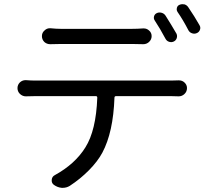

<svg xmlns="http://www.w3.org/2000/svg" viewBox="-20 -864 1021 928"><path d="M833 -701.2Q837.9 -690.4 834 -679.2Q830.1 -668 819.3 -663.1Q808.6 -658.2 796.9 -662.1Q785.2 -666 779.3 -677.7Q753.9 -725.6 727.5 -765.6Q721.7 -774.4 724.6 -785.2Q727.5 -795.9 738.3 -800.8Q749 -805.7 761.2 -802.2Q773.4 -798.8 780.3 -788.1Q807.6 -745.1 833 -701.2ZM619.1 -651.4H274.4Q248 -651.4 223.6 -650.4Q222.7 -650.4 222.7 -650.4Q206.1 -650.4 194.3 -661.1Q182.6 -672.9 182.6 -689.5Q182.6 -706.1 195.3 -716.8Q206.1 -727.5 220.7 -727.5Q221.7 -727.5 223.6 -727.5Q251 -724.6 273.4 -724.6H619.1Q644.5 -724.6 670.9 -726.6Q672.9 -726.6 674.8 -726.6Q689.5 -726.6 700.2 -716.8Q712.9 -706.1 712.9 -689.5Q712.9 -672.9 700.2 -661.1Q688.5 -650.4 672.9 -650.4Q671.9 -650.4 670.9 -650.4Q644.5 -651.4 619.1 -651.4ZM151.4 -474.6H805.7Q823.2 -474.6 842.8 -475.6Q843.8 -475.6 844.7 -475.6Q860.4 -475.6 871.1 -465.8Q883.8 -454.1 883.8 -438.5Q883.8 -420.9 871.1 -409.2Q859.4 -398.4 843.8 -398.4Q842.8 -398.4 842.8 -398.4Q821.3 -399.4 805.7 -399.4H541Q533.2 -399.4 533.2 -391.6Q527.3 -224.6 474.6 -126Q452.1 -84 410.2 -41.5Q368.2 1 317.4 34.2Q301.8 43.9 283.2 43.9Q281.2 43.9 278.3 43.9Q257.8 42 240.2 29.3Q228.5 20.5 230 4.9Q231.4 -10.7 245.1 -17.6Q342.8 -71.3 392.6 -151.4Q444.3 -233.4 450.2 -391.6Q450.2 -399.4 443.4 -399.4H151.4Q120.1 -399.4 105.5 -398.4Q105.5 -398.4 104.5 -398.4Q88.9 -398.4 76.2 -410.2Q64.5 -421.9 64.5 -438Q64.5 -454.1 76.2 -465.8Q87.9 -476.6 103.5 -476.6Q104.5 -476.6 105.5 -476.6Q129.9 -474.6 151.4 -474.6ZM837.9 -806.6Q834 -812.5 834 -819.3Q834 -823.2 835 -826.2Q837.9 -836.9 847.7 -840.8Q854.5 -843.8 861.3 -843.8Q866.2 -843.8 872.1 -842.8Q883.8 -838.9 890.6 -828.1Q919.9 -785.2 944.3 -742.2Q948.2 -735.4 948.2 -729.5Q948.2 -724.6 946.3 -719.7Q942.4 -709 931.6 -704.1Q924.8 -701.2 918.9 -701.2Q914.1 -701.2 908.2 -703.1Q896.5 -707 890.6 -717.8Q864.3 -768.6 837.9 -806.6Z"/></svg>

Font: Gen Jyuu Gothic P Regular
Style: Regular
Weight: 400
Designer: [Source Han Sans]
Ryoko NISHIZUKA  (kana & ideographs); Paul D. Hunt (Latin, Greek & Cyrillic); Wenlong ZHANG  (bopomofo
Version: Version 1.002.20150607